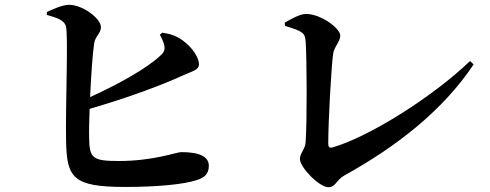

<svg xmlns="http://www.w3.org/2000/svg" viewBox="-20 -770 2040 799"><path d="M645 -625C650 -617 659 -600 663 -584C668 -563 663 -553 648 -539C589 -484 472 -419 355 -366C359 -453 365 -545 372 -591C378 -622 400 -631 400 -657C400 -692 327 -749 268 -750C239 -750 199 -731 175 -720V-708C219 -696 247 -685 254 -662C265 -630 252 -327 255 -183C258 -31 282 8 501 8C635 8 748 -3 800 -21C829 -30 849 -45 849 -80C849 -119 809 -137 734 -137C714 -137 620 -100 474 -100C365 -100 352 -112 351 -195C350 -223 351 -267 353 -317C518 -365 651 -415 741 -456C780 -474 808 -478 808 -503C808 -528 783 -571 740 -602C713 -621 690 -629 655 -634Z M1165 -676 1166 -662C1243 -640 1249 -631 1252 -598C1257 -523 1258 -267 1252 -180C1251 -150 1228 -132 1228 -109C1228 -73 1309 9 1346 9C1378 9 1377 -20 1415 -41C1630 -160 1823 -310 1951 -502L1936 -516C1781 -367 1514 -199 1362 -156C1351 -153 1346 -159 1346 -172C1346 -269 1359 -491 1366 -544C1369 -574 1396 -596 1396 -622C1396 -652 1315 -712 1254 -712C1227 -712 1191 -690 1165 -676Z"/></svg>

Font: Noto Serif CJK HK
Style: Bold
Weight: 700
Designer: Ryoko NISHIZUKA 西塚涼子 (kana & ideographs); Frank Grießhammer (Latin, Greek & Cyrillic); Wenlong ZHANG 张文龙 (bopomofo); San
Foundry: Adobe
Version: Version 2.001;hotconv 1.1.0;makeotfexe 2.6.0